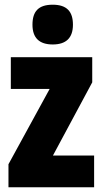

<svg xmlns="http://www.w3.org/2000/svg" viewBox="-20 -796 437 816"><path d="M204 -776C144 -776 118 -748 118 -691C118 -635 147 -607 204 -607C261 -607 290 -635 290 -691C290 -747 264 -776 204 -776ZM380 0V-135H205L372 -446V-553H26V-418H191L16 -98V0Z"/></svg>

Font: Noto Sans Myanmar UI ExtraCondensed Black
Style: Regular
Weight: 900
Width: 2
Designer: Monotype Design Team
Foundry: Monotype Imaging Inc.
Version: Version 2.103